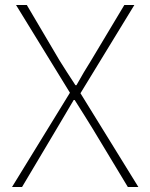

<svg xmlns="http://www.w3.org/2000/svg" viewBox="-20 -746 599 766"><path d="M259 -376 44 -726H87L218 -504Q234 -479 247.5 -457.5Q261 -436 281 -406H285Q302 -436 314.5 -457.5Q327 -479 343 -504L476 -726H516L301 -374L532 0H490L350 -232Q334 -258 316.5 -286Q299 -314 278 -347H274Q254 -314 238 -286Q222 -258 206 -232L68 0H28Z"/></svg>

Font: SpoqaHanSans
Style: Thin
Weight: 250
Designer: [Spoqa Han Sans] Dong-huui Kim \uAE40 \uB3D9 \uD718   [Noto Sans] Ryoko NISHIZUKA \u897F \u585A \u6DBC \u5B50  (kana & i
Foundry: Spoqa (http://bi.spoqa.com)
Version: Version 1.004;PS 1.004;hotconv 1.0.82;makeotf.lib2.5.63406